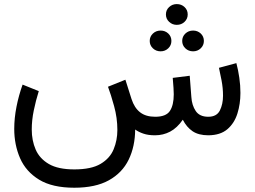

<svg xmlns="http://www.w3.org/2000/svg" viewBox="-20 -649 1222 921"><path d="M775.9 -579.6Q775.9 -601.1 791.3 -615.2Q806.6 -629.4 828.1 -629.4Q850.1 -629.4 865.2 -615.2Q880.4 -601.1 880.4 -579.6Q880.4 -558.6 865.2 -544.2Q850.1 -529.8 828.1 -529.8Q806.6 -529.8 791.3 -544.2Q775.9 -558.6 775.9 -579.6ZM854 -452.6Q854 -473.6 869.1 -488Q884.3 -502.4 906.2 -502.4Q927.7 -502.4 942.9 -488.3Q958 -474.1 958 -452.6Q958 -431.6 942.9 -417.2Q927.7 -402.8 906.2 -402.8Q884.3 -402.8 869.1 -417.2Q854 -431.6 854 -452.6ZM698.2 -452.6Q698.2 -473.6 713.4 -488Q728.5 -502.4 750.5 -502.4Q772 -502.4 787.1 -488.3Q802.2 -474.1 802.2 -452.6Q802.2 -431.6 787.1 -417.2Q772 -402.8 750.5 -402.8Q728.5 -402.8 713.4 -417.2Q698.2 -431.6 698.2 -452.6ZM723.6 0Q690.9 0 667.5 -8.1Q644 -16.1 628.4 -27.8Q627.9 53.7 597.2 116.9Q566.4 180.2 502.2 215.8Q438 251.5 336.4 251.5Q231 251.5 167.7 212.9Q104.5 174.3 76.4 110.1Q48.3 45.9 48.3 -30.8Q48.3 -82.5 59.1 -137Q69.8 -191.4 88.4 -243.2L166 -211.9Q151.9 -167 142.1 -119.6Q132.3 -72.3 132.3 -27.8Q132.3 24.9 151.1 68.4Q169.9 111.8 214.4 137.7Q258.8 163.6 336.4 163.6Q418 163.6 462.6 137Q507.3 110.4 525.1 67.1Q543 23.9 543 -25.4Q543 -83.5 527.3 -140.1Q511.7 -196.8 498 -232.9L581.5 -266.6L610.8 -174.3Q624.5 -131.8 651.9 -110.4Q679.2 -88.9 724.6 -88.9Q776.4 -88.9 794.9 -116.7Q813.5 -144.5 813.5 -196.8Q813.5 -209.5 812.3 -227.1Q811 -244.6 808.6 -275.4L890.1 -285.6L897.9 -183.6Q900.4 -144 918.9 -116.5Q937.5 -88.9 979 -88.9Q1019.5 -88.9 1034.7 -119.1Q1049.8 -149.4 1049.8 -189.9Q1049.8 -226.6 1042.7 -263.7Q1035.6 -300.8 1030.3 -323.7L1113.8 -346.2Q1122.6 -313.5 1127.9 -276.6Q1133.3 -239.7 1133.3 -203.1Q1133.3 -150.4 1118.7 -104Q1104 -57.6 1070.6 -29.1Q1037.1 -0.5 979.5 0Q932.6 0 903.8 -19.5Q875 -39.1 856.9 -74.7Q829.6 -35.2 796.1 -17.6Q762.7 0 723.6 0Z"/></svg>

Font: Vazirmatn RD UI FD
Style: Regular
Weight: 400
Designer: Saber Rastikerdar
Foundry: Saber Rastikerdar
Version: Version 33.003